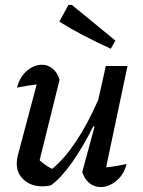

<svg xmlns="http://www.w3.org/2000/svg" viewBox="-20 -753 580 780"><path d="M314 -54 364 -238 359 -240Q316 -154 272 -92Q228 -30 187 0Q168 4 153 4Q107 4 77.5 -22Q48 -48 48 -88Q48 -104 52 -120L129 -410Q87 -405 49 -397Q60 -440 89 -465Q118 -490 151 -490Q174 -490 193.5 -474.5Q213 -459 222 -429L141 -102Q166 -79 192 -67Q241 -107 288.5 -178Q336 -249 379 -347L410 -485H498L411 -73Q452 -77 494 -87Q484 -44 453 -18.5Q422 7 389 7Q364 7 344 -8.5Q324 -24 314 -54ZM430 -555Q375 -580 323 -607Q271 -634 221 -665L258 -733H272L449 -588Z"/></svg>

Font: Piazzolla Medium
Style: Italic
Weight: 500
Italic angle: -11.3°
Designer: Juan Pablo del Peral
Foundry: Huerta Tipografica
Version: Version 1.330